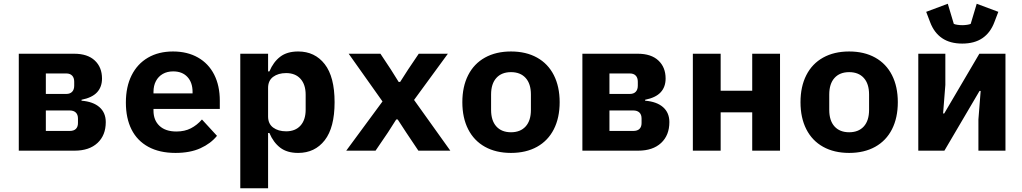

<svg xmlns="http://www.w3.org/2000/svg" viewBox="-20 -802 5440 1022"><path d="M80 -516H375Q446 -516 484.5 -480Q523 -444 523 -384Q523 -339 496.5 -310.5Q470 -282 414 -271V-266Q476 -261 509.5 -231.5Q543 -202 543 -152Q543 -82 499 -41Q455 0 377 0H80ZM351 -105Q373 -105 384 -116Q395 -127 395 -147V-171Q395 -192 383.5 -203Q372 -214 351 -214H224V-105ZM333 -302Q353 -302 364 -313.5Q375 -325 375 -346V-367Q375 -388 364 -399.5Q353 -411 333 -411H224V-302Z M650 -256Q650 -340 680.5 -401Q711 -462 767.5 -495Q824 -528 901 -528Q977 -528 1033.5 -496Q1090 -464 1120 -405Q1150 -346 1150 -266V-222H797V-213Q797 -162 829 -132Q861 -102 919 -102Q963 -102 996 -119Q1029 -136 1055 -166L1135 -79Q1102 -38 1047 -13Q992 12 914 12Q829 12 769.5 -20.5Q710 -53 680 -113Q650 -173 650 -256ZM797 -313V-305H1005V-313Q1005 -363 977.5 -392.5Q950 -422 902 -422Q870 -422 846.5 -408.5Q823 -395 810 -370.5Q797 -346 797 -313Z M1259 -516H1407V-422H1414Q1435 -472 1471.5 -500Q1508 -528 1567 -528Q1656 -528 1708.5 -460.5Q1761 -393 1761 -258Q1761 -123 1708.5 -55.5Q1656 12 1567 12Q1508 12 1471.5 -16Q1435 -44 1414 -94H1407V200H1259ZM1607 -218V-298Q1607 -352 1579.5 -382.5Q1552 -413 1503 -413Q1461 -413 1434 -393Q1407 -373 1407 -334V-182Q1407 -143 1434 -123Q1461 -103 1503 -103Q1552 -103 1579.5 -133.5Q1607 -164 1607 -218Z M1823 0 2016 -262 1836 -516H2005L2060 -433L2102 -366H2110L2153 -433L2209 -516H2364L2184 -270L2377 0H2207L2142 -97L2097 -166H2089L2045 -97L1979 0Z M2441 -258Q2441 -341 2472 -402Q2503 -463 2561.5 -495.5Q2620 -528 2700 -528Q2780 -528 2838.5 -495.5Q2897 -463 2928 -402Q2959 -341 2959 -258Q2959 -175 2928 -114Q2897 -53 2838.5 -20.5Q2780 12 2700 12Q2620 12 2561.5 -20.5Q2503 -53 2472 -114Q2441 -175 2441 -258ZM2806 -217V-299Q2806 -356 2778 -387Q2750 -418 2700 -418Q2650 -418 2622 -387Q2594 -356 2594 -299V-217Q2594 -160 2622 -129Q2650 -98 2700 -98Q2750 -98 2778 -129Q2806 -160 2806 -217Z M3080 -516H3375Q3446 -516 3484.5 -480Q3523 -444 3523 -384Q3523 -339 3496.5 -310.5Q3470 -282 3414 -271V-266Q3476 -261 3509.5 -231.5Q3543 -202 3543 -152Q3543 -82 3499 -41Q3455 0 3377 0H3080ZM3351 -105Q3373 -105 3384 -116Q3395 -127 3395 -147V-171Q3395 -192 3383.5 -203Q3372 -214 3351 -214H3224V-105ZM3333 -302Q3353 -302 3364 -313.5Q3375 -325 3375 -346V-367Q3375 -388 3364 -399.5Q3353 -411 3333 -411H3224V-302Z M3668 -516H3816V-319H3984V-516H4132V0H3984V-204H3816V0H3668Z M4241 -258Q4241 -341 4272 -402Q4303 -463 4361.5 -495.5Q4420 -528 4500 -528Q4580 -528 4638.5 -495.5Q4697 -463 4728 -402Q4759 -341 4759 -258Q4759 -175 4728 -114Q4697 -53 4638.5 -20.5Q4580 12 4500 12Q4420 12 4361.5 -20.5Q4303 -53 4272 -114Q4241 -175 4241 -258ZM4606 -217V-299Q4606 -356 4578 -387Q4550 -418 4500 -418Q4450 -418 4422 -387Q4394 -356 4394 -299V-217Q4394 -160 4422 -129Q4450 -98 4500 -98Q4550 -98 4578 -129Q4606 -160 4606 -217Z M4868 -516H5012V-350L5000 -198H5006L5193 -516H5332V0H5188V-166L5200 -318H5194L5007 0H4868ZM4931 -684 4910 -739 5025 -782 5057 -675Q5063 -672 5076 -670Q5089 -668 5102 -668Q5115 -668 5128 -670Q5141 -672 5147 -675L5179 -782L5294 -739L5273 -684Q5252 -628 5209.5 -599Q5167 -570 5102 -570Q5037 -570 4994.5 -599Q4952 -628 4931 -684Z"/></svg>

Font: iA Writer Duo V
Style: Regular
Weight: 400
Designer: Mike Abbink, Paul van der Laan, Pieter van Rosmalen, Oliver Reichenstein
Foundry: Information Architects Inc.
Version: Version 2.000